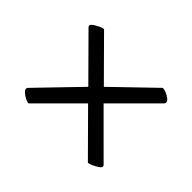

<svg xmlns="http://www.w3.org/2000/svg" viewBox="-89 -557 632 632"><g transform="rotate(-45 227.0 -241.0)"><path d="M191.4 -242.2 52.7 -380.9Q52.7 -390.6 63 -405.8Q73.2 -420.9 80.1 -420.9Q85 -420.9 86.9 -418.9Q228.5 -282.2 230.5 -280.3L370.1 -418.9Q372.1 -420.9 376 -420.9Q381.8 -420.9 391.6 -403.3Q401.4 -385.7 401.4 -377.9Q269.5 -247.1 266.6 -244.1L401.4 -104.5Q401.4 -92.8 392.6 -77.6Q383.8 -62.5 376 -62.5Q371.1 -62.5 369.1 -64.5L227.5 -206.1L84 -62.5Q82 -60.5 78.1 -60.5Q72.3 -60.5 62.5 -78.6Q52.7 -96.7 52.7 -104.5Q187.5 -238.3 191.4 -242.2Z"/></g></svg>

Font: Crimson
Style: Bold
Weight: 700
Version: Version 0.8 ; ttfautohint (v1.00) -l 8 -r 50 -G 200 -x 14 -D